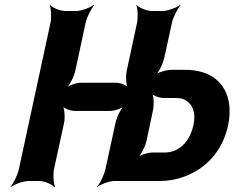

<svg xmlns="http://www.w3.org/2000/svg" viewBox="-20 -757 980 803"><path d="M295 -461 338 -661C343 -685 362 -722 374 -735L372 -737C357 -725 321 -711 298 -711H254C231 -711 198 -725 189 -737L188 -735C194 -722 196 -685 191 -661L59 -50C54 -26 36 11 24 24V26C39 14 77 0 100 0H144C167 0 198 14 207 26L210 24C204 11 201 -26 206 -50L248 -243C253 -267 250 -307 240 -319L238 -317C245 -304 274 -293 293 -293H439C458 -293 492 -304 505 -317L503 -319C487 -307 468 -267 463 -243L421 -50C416 -26 398 11 386 24V26C400 14 437 0 458 0H646C683 0 718 -6 750 -18C834 -49 909 -117 934 -233C941 -266 942 -297 938 -325C924 -412 860 -465 754 -465H697C676 -465 638 -454 625 -441L627 -439C643 -451 662 -491 667 -515L699 -661C704 -685 723 -722 735 -735L734 -737C719 -725 682 -711 659 -711H616C593 -711 560 -725 551 -737L550 -735C556 -722 558 -685 553 -661L510 -461C505 -437 507 -397 517 -385L520 -387C513 -400 484 -411 465 -411H319C300 -411 266 -400 253 -387L254 -385C270 -397 290 -437 295 -461ZM665 -347H717C733 -347 747 -344 757 -337C784 -321 801 -288 789 -234C773 -161 726 -119 668 -119H616C597 -119 563 -108 551 -95L552 -93C568 -105 588 -145 593 -169L620 -297C625 -321 623 -361 613 -373L610 -371C616 -358 646 -347 665 -347Z"/></svg>

Font: Asimov
Style: EdgeExtremeIt
Weight: 500
Designer: Google
Version: Version 2.000980: 2014